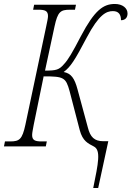

<svg xmlns="http://www.w3.org/2000/svg" viewBox="-42 -738 663 968"><path d="M428 210H453L504 -26H479C434 -26 413 -47 401 -95L349 -287C334 -343 317 -368 279 -375C314 -401 335 -434 396 -550C457 -665 494 -682 527 -682C556 -682 568 -665 568 -636C589 -636 601 -649 601 -670C601 -697 576 -718 537 -718C479 -718 435 -687 366 -556C323 -473 301 -436 281 -415C256 -386 242 -382 185 -382L233 -605C249 -679 263 -689 311 -689H336L341 -714H130L125 -689H150C184 -689 200 -684 200 -657C200 -646 196 -630 191 -605L86 -109C70 -35 56 -25 9 -25H-17L-22 0H189L194 -25H169C136 -25 120 -30 120 -57C120 -69 124 -86 128 -109L178 -353C279 -353 290 -348 309 -278L360 -82C375 -26 402 -15 432 1C467 20 454 83 428 210Z"/></svg>

Font: Noto Serif Condensed ExtraLight
Style: Italic
Weight: 200
Width: 3
Italic angle: -12°
Designer: Monotype Design Team
Foundry: Monotype Imaging Inc.
Version: Version 2.013